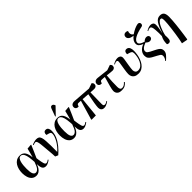

<svg xmlns="http://www.w3.org/2000/svg" viewBox="275 -2287 4004 4004"><g transform="rotate(-45 2277.0 -284.5)"><path d="M230 14Q165 14 125.5 -21Q86 -56 68 -112.5Q50 -169 50 -235Q50 -290 62.5 -342.5Q75 -395 102 -438Q129 -481 170.5 -506.5Q212 -532 270 -532Q297 -532 323.5 -524.5Q350 -517 373.5 -495.5Q397 -474 414 -431.5Q431 -389 439 -318H440Q453 -365 462 -398.5Q471 -432 477.5 -460Q484 -488 492 -518L592 -527L604 -522Q569 -438 541 -375.5Q513 -313 483 -246L489 -198Q501 -113 514.5 -69.5Q528 -26 557 -26Q574 -26 592.5 -35.5Q611 -45 628 -58L638 -45Q626 -34 604.5 -20Q583 -6 556.5 4Q530 14 505 14Q454 14 428.5 -21.5Q403 -57 401 -152H400Q386 -106 361.5 -68.5Q337 -31 303.5 -8.5Q270 14 230 14ZM263 -41Q299 -41 332 -78.5Q365 -116 399 -219L395 -277Q388 -365 373 -417Q358 -469 335.5 -491.5Q313 -514 283 -514Q250 -514 230 -487.5Q210 -461 199 -419Q188 -377 184 -328Q180 -279 180 -233Q180 -129 201 -85Q222 -41 263 -41Z M847 33 783 5Q782 -35 779.5 -67.5Q777 -100 774 -134Q771 -168 767 -210.5Q763 -253 758 -312Q752 -389 744 -429Q736 -469 725 -483.5Q714 -498 700 -498Q685 -498 666 -492Q647 -486 634 -480L627 -496Q659 -511 695.5 -520.5Q732 -530 758 -530Q797 -530 821.5 -515Q846 -500 859 -461.5Q872 -423 876 -354Q880 -287 881.5 -209Q883 -131 881 -32Q925 -70 961.5 -115.5Q998 -161 1024.5 -208Q1051 -255 1065 -296.5Q1079 -338 1079 -367Q1079 -397 1065.5 -408.5Q1052 -420 1023 -428L972 -442Q968 -481 984 -505.5Q1000 -530 1036 -530Q1075 -530 1093.5 -500.5Q1112 -471 1112 -427Q1112 -338 1076 -257Q1040 -176 980 -103.5Q920 -31 847 33Z M1341 14Q1276 14 1236.5 -21Q1197 -56 1179 -112.5Q1161 -169 1161 -235Q1161 -290 1173.5 -342.5Q1186 -395 1213 -438Q1240 -481 1281.5 -506.5Q1323 -532 1381 -532Q1408 -532 1434.5 -524.5Q1461 -517 1484.5 -495.5Q1508 -474 1525 -431.5Q1542 -389 1550 -318H1551Q1564 -365 1573 -398.5Q1582 -432 1588.5 -460Q1595 -488 1603 -518L1703 -527L1715 -522Q1680 -438 1652 -375.5Q1624 -313 1594 -246L1600 -198Q1612 -113 1625.5 -69.5Q1639 -26 1668 -26Q1685 -26 1703.5 -35.5Q1722 -45 1739 -58L1749 -45Q1737 -34 1715.5 -20Q1694 -6 1667.5 4Q1641 14 1616 14Q1565 14 1539.5 -21.5Q1514 -57 1512 -152H1511Q1497 -106 1472.5 -68.5Q1448 -31 1414.5 -8.5Q1381 14 1341 14ZM1374 -41Q1410 -41 1443 -78.5Q1476 -116 1510 -219L1506 -277Q1499 -365 1484 -417Q1469 -469 1446.5 -491.5Q1424 -514 1394 -514Q1361 -514 1341 -487.5Q1321 -461 1310 -419Q1299 -377 1295 -328Q1291 -279 1291 -233Q1291 -129 1312 -85Q1333 -41 1374 -41ZM1385 -579 1373 -585 1433 -750Q1443 -775 1454 -787Q1465 -799 1484 -799Q1505 -799 1519 -785Q1533 -771 1541 -749V-741Z M2226 14Q2179 14 2157 -13Q2135 -40 2135 -80Q2135 -115 2149.5 -207Q2164 -299 2190 -424Q2152 -427 2111.5 -430Q2071 -433 2033 -436L1989 0H1868L1858 -6L1985 -438Q1966 -439 1948.5 -440Q1931 -441 1916 -441Q1899 -442 1889.5 -434Q1880 -426 1872 -402L1866 -385Q1832 -380 1807 -397.5Q1782 -415 1782 -450Q1782 -489 1810.5 -510Q1839 -531 1889 -527L2284 -498L2401 -539Q2412 -530 2422 -516Q2432 -502 2432 -483Q2432 -450 2411 -432Q2390 -414 2359 -414Q2346 -414 2316.5 -415.5Q2287 -417 2249 -420Q2248 -357 2246.5 -290.5Q2245 -224 2244 -168Q2243 -112 2243 -81Q2243 -44 2256.5 -35Q2270 -26 2286 -26Q2296 -26 2314.5 -33Q2333 -40 2356 -58L2366 -45Q2352 -32 2329 -18.5Q2306 -5 2279 4.5Q2252 14 2226 14Z M2747 14Q2690 14 2659.5 -4Q2629 -22 2617.5 -48.5Q2606 -75 2606 -101Q2606 -138 2627 -217Q2648 -296 2688 -435Q2665 -438 2642.5 -439.5Q2620 -441 2599 -441Q2582 -442 2572.5 -434Q2563 -426 2555 -402L2549 -385Q2515 -380 2490 -397.5Q2465 -415 2465 -450Q2465 -489 2493.5 -511Q2522 -533 2572 -527L2823 -498L2940 -539Q2951 -530 2961 -516Q2971 -502 2971 -483Q2971 -450 2950 -432Q2929 -414 2897 -414Q2874 -414 2831.5 -419Q2789 -424 2740 -430Q2731 -335 2728 -257.5Q2725 -180 2725 -105Q2725 -62 2738.5 -39.5Q2752 -17 2788 -17Q2842 -17 2894 -79L2909 -66Q2882 -31 2843 -8.5Q2804 14 2747 14Z M3238 14Q3179 14 3143.5 -6Q3108 -26 3092 -59Q3076 -92 3076 -131Q3076 -153 3080 -188Q3084 -223 3090.5 -263.5Q3097 -304 3103.5 -343.5Q3110 -383 3114.5 -413.5Q3119 -444 3119 -459Q3119 -479 3109.5 -487Q3100 -495 3087 -495Q3055 -495 3021 -471L3013 -485Q3043 -504 3080 -517Q3117 -530 3151 -530Q3188 -530 3214.5 -510.5Q3241 -491 3241 -449Q3241 -435 3236.5 -405.5Q3232 -376 3225.5 -337.5Q3219 -299 3212.5 -259Q3206 -219 3201.5 -183.5Q3197 -148 3197 -125Q3197 -89 3217 -64Q3237 -39 3282 -39Q3330 -40 3365.5 -68.5Q3401 -97 3424.5 -143.5Q3448 -190 3459.5 -244Q3471 -298 3471 -349Q3471 -390 3452 -404.5Q3433 -419 3401 -428L3352 -442Q3349 -480 3364.5 -505Q3380 -530 3416 -530Q3439 -530 3459 -517.5Q3479 -505 3491.5 -473.5Q3504 -442 3504 -386Q3503 -337 3494 -282Q3485 -227 3465 -174.5Q3445 -122 3413.5 -79.5Q3382 -37 3338.5 -11.5Q3295 14 3238 14Z M3827 230 3815 221Q3835 197 3847.5 170Q3860 143 3860 118Q3860 97 3853.5 83Q3847 69 3828.5 55.5Q3810 42 3774 24Q3712 -8 3669.5 -32.5Q3627 -57 3605.5 -86.5Q3584 -116 3584 -165Q3584 -226 3626.5 -277.5Q3669 -329 3740 -352V-354Q3683 -376 3657 -403.5Q3631 -431 3631 -472Q3631 -551 3721 -620Q3647 -629 3615 -655Q3583 -681 3583 -720Q3583 -749 3601.5 -768.5Q3620 -788 3653 -788Q3688 -788 3708 -771Q3701 -756 3699 -743.5Q3697 -731 3697 -718Q3697 -691 3708.5 -672.5Q3720 -654 3744 -639Q3802 -679 3855 -702.5Q3908 -726 3950 -733Q3976 -737 3993 -723.5Q4010 -710 4010 -685Q4010 -664 3999.5 -651Q3989 -638 3973 -635Q3820 -603 3745.5 -559.5Q3671 -516 3671 -461Q3671 -434 3700.5 -411Q3730 -388 3796 -368Q3819 -392 3841.5 -402.5Q3864 -413 3887 -413Q3913 -413 3931.5 -399.5Q3950 -386 3950 -357Q3950 -329 3929.5 -313.5Q3909 -298 3883 -298Q3860 -298 3839 -309.5Q3818 -321 3795 -344Q3765 -333 3733.5 -316Q3702 -299 3680.5 -275.5Q3659 -252 3659 -222Q3659 -207 3664 -194.5Q3669 -182 3685 -169Q3701 -156 3732.5 -138.5Q3764 -121 3817 -96Q3868 -71 3897 -50.5Q3926 -30 3938.5 -7Q3951 16 3951 48Q3951 97 3918.5 138Q3886 179 3827 230Z M4449 230 4322 206Q4332 167 4343 105Q4354 43 4364.5 -28Q4375 -99 4383.5 -168.5Q4392 -238 4397 -294Q4402 -350 4402 -380Q4402 -424 4396 -446.5Q4390 -469 4362 -469Q4337 -469 4311 -440Q4285 -411 4262.5 -364.5Q4240 -318 4221.5 -263.5Q4203 -209 4192 -158Q4193 -131 4194.5 -101.5Q4196 -72 4191.5 -46Q4187 -20 4173 -4Q4159 12 4130 12Q4119 12 4104.5 7Q4090 2 4087 -5Q4087 -66 4098 -110.5Q4109 -155 4132 -197Q4135 -236 4133.5 -285Q4132 -334 4129 -377Q4125 -440 4112 -467.5Q4099 -495 4072 -495Q4056 -495 4039 -489.5Q4022 -484 4005 -471L3997 -485Q4027 -505 4061.5 -517.5Q4096 -530 4127 -530Q4159 -530 4185.5 -512.5Q4212 -495 4212 -445Q4212 -407 4204 -354.5Q4196 -302 4183 -242L4185 -241Q4229 -385 4278 -458Q4327 -531 4404 -531Q4471 -531 4497.5 -492.5Q4524 -454 4524 -378Q4524 -335 4520 -277Q4516 -219 4509 -153Q4502 -87 4493.5 -19.5Q4485 48 4476 110.5Q4467 173 4459 223Z"/></g></svg>

Font: Literata 72pt SemiBold
Style: Italic
Weight: 600
Italic angle: -2°
Designer: Latin by Veronika Burian and Jose Scaglione. Greek by Irene Vlachou. Cyrillic by Vera Evstafieva
Foundry: TypeTogether
Version: Version 3.002